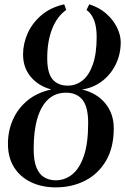

<svg xmlns="http://www.w3.org/2000/svg" viewBox="-20 -838 567 870"><path d="M232.5 11Q170 11 121 -12.2Q72 -35.5 44 -79.5Q16 -123.5 16 -186Q16 -245.5 38.8 -296.5Q61.5 -347.5 105.2 -383.2Q149 -419 212.5 -432.5Q154 -448.5 119.2 -490Q84.5 -531.5 84.5 -591.5Q84.5 -640 105.2 -686.8Q126 -733.5 167.5 -769Q209 -804.5 271 -818.5L280 -793Q238 -763 216 -706.5Q194 -650 194 -574.5Q194 -506.5 218.5 -478.2Q243 -450 287 -450Q324.5 -450 354 -473.5Q383.5 -497 400.8 -546.2Q418 -595.5 418 -671Q418 -716.5 406.2 -746.8Q394.5 -777 372 -793L384.5 -818.5Q430.5 -804 462.2 -775.5Q494 -747 510.5 -712.8Q527 -678.5 527 -647Q527 -591.5 504 -545.2Q481 -499 441.2 -469.2Q401.5 -439.5 351.5 -432.5Q418.5 -416.5 457 -369.8Q495.5 -323 495.5 -256.5Q495.5 -170 460.8 -110.2Q426 -50.5 366.5 -19.8Q307 11 232.5 11ZM232.5 -21Q273.5 -21 306.8 -47.2Q340 -73.5 359.8 -130.8Q379.5 -188 379.5 -280.5Q379.5 -354 353.5 -386Q327.5 -418 279 -418Q231.5 -418 199 -388.5Q166.5 -359 149.5 -302.2Q132.5 -245.5 132.5 -163Q132.5 -109 145.5 -78Q158.5 -47 181.2 -34Q204 -21 232.5 -21Z"/></svg>

Font: Merriweather 120pt Medium
Style: Italic
Weight: 500
Italic angle: -7.8°
Version: Version 2.101